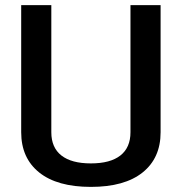

<svg xmlns="http://www.w3.org/2000/svg" viewBox="-20 -720 713 752"><path d="M63 -202V-700H181V-202Q181 -142 220.5 -111Q260 -80 336 -80Q412 -80 451.5 -111Q491 -142 491 -202V-700H609V-202Q609 -101 538.5 -44.5Q468 12 336 12Q204 12 133.5 -44.5Q63 -101 63 -202Z"/></svg>

Font: KoHo SemiBold
Style: Regular
Weight: 600
Designer: Cadson Demak & Katatrad Team
Foundry: Cadson Demak Co.,Ltd.
Version: Version 1.000; ttfautohint (v1.6)